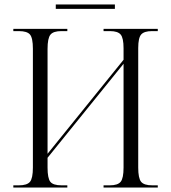

<svg xmlns="http://www.w3.org/2000/svg" viewBox="-20 -844 770 864"><path d="M231 -804V-824H497V-804ZM40 0V-10H65Q102 -10 115 -26Q128 -42 128 -90V-625Q128 -673 115 -688.5Q102 -704 65 -704H40V-714H283V-704H256Q220 -704 207 -688Q194 -672 194 -624V-152L536 -575V-627Q536 -673 523 -688.5Q510 -704 475 -704H446V-714H690V-704H664Q629 -704 615.5 -689Q602 -674 602 -628V-90Q602 -42 615 -26Q628 -10 665 -10H690V0H446V-10H474Q510 -10 523 -26Q536 -42 536 -90V-557L194 -134V-90Q194 -42 206.5 -26Q219 -10 257 -10H283V0Z"/></svg>

Font: Noto Serif Display SemiCondensed Light
Style: Regular
Weight: 300
Width: 4
Designer: Monotype Design Team
Foundry: Monotype Imaging Inc.
Version: Version 2.009